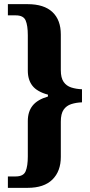

<svg xmlns="http://www.w3.org/2000/svg" viewBox="-20 -780 433 925"><path d="M18 125V70H56Q93 70 103.5 45Q114 20 114 -26V-197Q114 -242 137 -271Q160 -300 211 -315V-324Q159 -338 136.5 -366.5Q114 -395 114 -440V-610Q114 -657 103.5 -681.5Q93 -706 56 -706H18V-760H113Q192 -760 232.5 -722Q273 -684 273 -614V-442Q273 -405 286.5 -385.5Q300 -366 323.5 -358.5Q347 -351 375 -350V-287Q347 -286 323.5 -278.5Q300 -271 286.5 -251.5Q273 -232 273 -194V-24Q273 45 232.5 85Q192 125 113 125Z"/></svg>

Font: Noto Serif Tamil Condensed ExtraBold
Style: Regular
Weight: 800
Width: 3
Designer: Indian Type Foundry, Tom Grace, and the Monotype Design Team
Foundry: Monotype Imaging Inc.
Version: Version 2.004; ttfautohint (v1.8.4.7-5d5b)